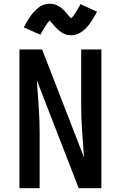

<svg xmlns="http://www.w3.org/2000/svg" viewBox="-20 -997 640 1017"><path d="M83 0V-735H203L425 -163Q420 -233 415 -302Q410 -371 410 -441V-735H517V0H397L175 -572Q180 -502 185 -433Q190 -364 190 -294V0ZM357 -810Q348 -810 339.5 -811.5Q331 -813 322 -817Q313 -821 306 -825.5Q299 -830 291 -836.5Q283 -843 277 -849.5Q271 -856 266 -862Q261 -868 254 -876Q247 -884 243 -888Q237 -882 232 -875Q227 -868 221 -859.5Q215 -851 208 -839Q201 -827 194 -813L106 -852Q113 -866 120 -877.5Q127 -889 133.5 -899.5Q140 -910 146.5 -918.5Q153 -927 160 -934.5Q167 -942 176.5 -950.5Q186 -959 196.5 -965Q207 -971 219 -974Q231 -977 243 -977Q249 -977 255 -976.5Q261 -976 267 -974.5Q273 -973 278.5 -970.5Q284 -968 289.5 -965Q295 -962 299.5 -959Q304 -956 309 -951.5Q314 -947 318.5 -942.5Q323 -938 326.5 -934Q330 -930 333.5 -926Q337 -922 341 -917Q345 -912 349.5 -907.5Q354 -903 357 -900Q363 -906 368 -912.5Q373 -919 379 -928Q385 -937 392 -948.5Q399 -960 406 -975L494 -935Q487 -922 480 -910Q473 -898 466.5 -888Q460 -878 453.5 -869Q447 -860 440 -852.5Q433 -845 423.5 -837Q414 -829 403.5 -823Q393 -817 381 -813.5Q369 -810 357 -810Z"/></svg>

Font: Zed Mono Semibold Extended
Style: Regular
Weight: 600
Width: 7
Monospace: yes
Designer: Belleve Invis
Foundry: Belleve Invis
Version: Version 1.0.0; ttfautohint (v1.8.4)